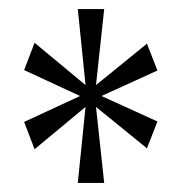

<svg xmlns="http://www.w3.org/2000/svg" viewBox="-20 -780 401 422"><path d="M151 -378H209L191 -545L303 -454L326 -513L203 -569L326 -625L303 -684L191 -593L209 -760H151L168 -593L56 -686L33 -626L156 -569L33 -512L56 -452L168 -545Z"/></svg>

Font: Noto Serif Thai ExtraCondensed Light
Style: Regular
Weight: 300
Width: 2
Designer: Monotype Design Team
Foundry: Monotype Imaging Inc.
Version: Version 2.002